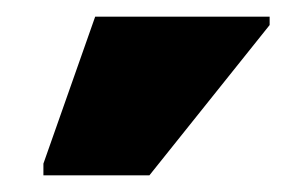

<svg xmlns="http://www.w3.org/2000/svg" viewBox="-20 -786 343 230"><path d="M32 -576V-590L94 -766H303V-756L159 -576Z"/></svg>

Font: Noto Sans Black
Style: Regular
Weight: 900
Designer: Monotype Design Team
Foundry: Monotype Imaging Inc.
Version: Version 2.007